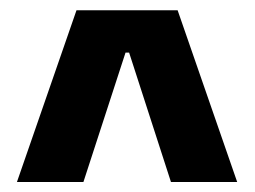

<svg xmlns="http://www.w3.org/2000/svg" viewBox="-20 -659 496 374"><path d="M13 -304.5 129 -639H326L442 -304.5H313L231.5 -556.5H224.5L142.5 -304.5Z"/></svg>

Font: Anek Malayalam Medium
Style: Bold
Weight: 700
Version: Version 1.003